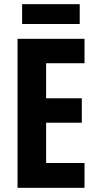

<svg xmlns="http://www.w3.org/2000/svg" viewBox="-20 -900 467 920"><path d="M385 0H64V-714H385V-597H201V-429H372V-312H201V-119H385ZM362 -880V-785H86V-880Z"/></svg>

Font: Noto Sans Lao UI ExtCond
Style: Bold
Weight: 700
Width: 2
Designer: Monotype Design Team
Foundry: Monotype Imaging Inc.
Version: Version 2.000; ttfautohint (v1.8.4.7-5d5b)